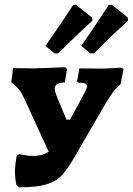

<svg xmlns="http://www.w3.org/2000/svg" viewBox="-20 -794 567 820"><path d="M508 -499 495 -435Q475 -416 463.5 -401.5Q452 -387 431 -352L298 -123Q267 -70 243 -44.5Q219 -19 178 -6.5Q137 6 61 6L50 -4Q44 -33 44 -61Q44 -88 51 -128L62 -136Q99 -128 121 -128Q161 -128 188 -146L86 -368Q74 -395 62 -410.5Q50 -426 32 -439L28 -442L36 -503L122 -502Q146 -502 258 -507L266 -499L257 -442Q234 -441 224 -435Q214 -429 214 -416Q214 -403 225 -376L264 -283H279L336 -388Q352 -417 352 -426Q352 -434 343 -437.5Q334 -441 313 -441L309 -446L319 -502L413 -501Q432 -501 498 -505ZM229 -566H213L174 -598Q211 -650 246.5 -703.5Q282 -757 292 -772L304 -774L373 -719L375 -706Q362 -694 318 -653Q274 -612 229 -566ZM382 -566H366L327 -598Q370 -660 402 -708.5Q434 -757 444 -772L457 -774L526 -719L527 -706Q514 -694 470 -653Q426 -612 382 -566Z"/></svg>

Font: Alegreya SC ExtraBold
Style: Italic
Weight: 800
Italic angle: -7°
Designer: Juan Pablo del Peral
Foundry: Huerta Tipografica
Version: Version 2.007; ttfautohint (v1.6)